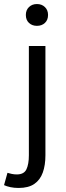

<svg xmlns="http://www.w3.org/2000/svg" viewBox="-60 -714 327 951"><path d="M32 217Q10 217 -8.5 213Q-27 209 -40 203L-23 142Q-14 145 -1.5 147.5Q11 150 23 150Q59 150 71 124.5Q83 99 83 55V-486H165V55Q165 104 152 140.5Q139 177 110 197Q81 217 32 217ZM123 -586Q99 -586 83.5 -600.5Q68 -615 68 -640Q68 -664 83.5 -679Q99 -694 123 -694Q147 -694 162.5 -679Q178 -664 178 -640Q178 -615 162.5 -600.5Q147 -586 123 -586Z"/></svg>

Font: Mada
Style: Regular
Weight: 400
Designer: Khaled Hosny
Version: Version 1.5